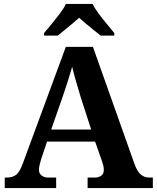

<svg xmlns="http://www.w3.org/2000/svg" viewBox="-20 -951 793 971"><path d="M4 0V-53H16Q43 -53 61.5 -67Q80 -81 96 -126L313 -714H450L659 -125Q674 -83 692.5 -68Q711 -53 735 -53H753V0H423V-53H462Q477 -53 491 -62Q505 -71 505 -92Q505 -104 502 -115.5Q499 -127 496 -135L461 -235H218L189 -149Q185 -137 181 -120.5Q177 -104 177 -92Q177 -73 191 -63Q205 -53 222 -53H264V0ZM239 -296H441L388 -460Q378 -494 365.5 -536Q353 -578 345 -613Q336 -581 323 -540.5Q310 -500 298 -465ZM203 -784Q219 -803 240.5 -829Q262 -855 282.5 -882Q303 -909 313 -931H448Q459 -909 479 -882Q499 -855 521 -829Q543 -803 558 -784V-771H489Q475 -782 455 -798Q435 -814 415 -831Q395 -848 380 -861Q358 -841 325.5 -814.5Q293 -788 272 -771H203Z"/></svg>

Font: Noto Naskh Arabic
Style: Bold
Weight: 700
Designer: Monotype Design Team, David Williams, Mohamad Dakak and Nizar Qandah
Foundry: Monotype Imaging Inc.
Version: Version 2.016